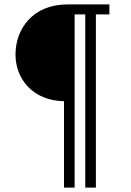

<svg xmlns="http://www.w3.org/2000/svg" viewBox="-20 -762 591 867"><path d="M474 -697V-742H284C127 -742 50 -630 50 -516C50 -404 130 -307 269 -305V85H317V-697H365V85H413V-697Z"/></svg>

Font: 18Franklin Light
Style: Regular
Weight: 300
Designer: Pablo Impallari, Rodrigo Fuenzalida (Modified by Dan O. Williams)
Version: Version 0.025;PS 000.025;hotconv 1.0.88;makeotf.lib2.5.64775